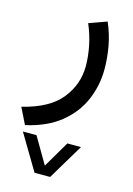

<svg xmlns="http://www.w3.org/2000/svg" viewBox="-115 -315 572 825"><g transform="rotate(15 171.0 97.5)"><path d="M123.5 451.7 29.3 293.5H89.8L158.2 410.6L227.1 293.5H287.6L192.9 451.7ZM258.8 -257.3Q280.3 -208 289.6 -156.5Q298.8 -105 298.8 -55.2Q298.8 16.1 271.2 81.3Q243.7 146.5 184.6 194.8Q125.5 243.2 30.8 264.6L-4.9 192.4Q113.8 163.6 165.8 98.6Q217.8 33.7 217.8 -47.4Q217.8 -89.8 208.7 -135.7Q199.7 -181.6 179.7 -229Z"/></g></svg>

Font: Vazir FD
Style: Regular-FD
Weight: 400
Designer: Saber Rastikerdar
Foundry: Saber Rastikerdar
Version: Version 30.0.0